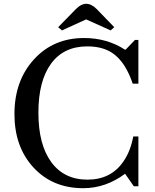

<svg xmlns="http://www.w3.org/2000/svg" viewBox="-20 -980 814 1010"><path d="M56 -380Q56 -555 158.5 -667.5Q261 -780 422 -780Q543 -780 637 -719H641L690 -770H708V-540H678Q662 -589 637 -630Q602 -686 554.5 -711Q507 -736 439 -736Q315 -736 248.5 -645Q182 -554 182 -387Q182 -220 249.5 -127.5Q317 -35 440 -35Q563 -35 628 -129Q666 -182 681 -262H708V0H684L638 -66Q536 10 418 10Q257 10 156.5 -98.5Q56 -207 56 -380ZM433 -960Q461 -960 488 -933L581 -837L562 -820L433 -878L306 -820L286 -837L380 -933Q407 -960 433 -960Z"/></svg>

Font: Libre Caslon Text
Style: Regular
Weight: 400
Designer: Pablo Impallari, Rodrigo Fuenzalida
Foundry: Pablo Impallari, Rodrigo Fuenzalida
Version: Version 1.002